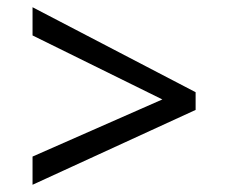

<svg xmlns="http://www.w3.org/2000/svg" viewBox="-20 -588 632 531"><path d="M70 -155 429 -313 70 -490V-568L521 -333V-284L70 -77Z"/></svg>

Font: malayalam15
Style: Book
Weight: 400
Designer: Jelle Bosma - Monotype Design Team
Foundry: Monotype Imaging Inc.
Version: Version 2.003